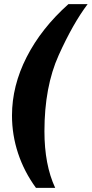

<svg xmlns="http://www.w3.org/2000/svg" viewBox="-20 -770 444 929"><path d="M38 -211Q38 -355 109 -494Q180 -633 311 -750H404Q333 -656 264 -503Q195 -350 195 -135Q195 27 247 139H154Q97 61 67.5 -28Q38 -117 38 -211Z"/></svg>

Font: Fahkwang
Style: Bold Italic
Weight: 700
Italic angle: -10°
Designer: Suppakit Chalermlarp | Katatrad Co.,Ltd.
Foundry: Cadson Demak Co.,Ltd.
Version: Version 1.000; ttfautohint (v1.6)